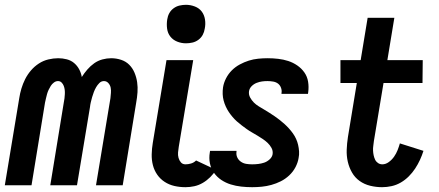

<svg xmlns="http://www.w3.org/2000/svg" viewBox="-24 -770 1826 798"><path d="M-4 0 56 -362Q59 -382 65 -402Q71 -422 80.5 -441Q90 -460 104.5 -477Q119 -494 137.5 -506Q156 -518 177 -523Q198 -528 218 -528Q236 -528 253.5 -523.5Q271 -519 284 -508Q297 -497 305 -482Q313 -467 316 -450Q326 -466 339 -481Q352 -496 367.5 -507Q383 -518 401.5 -523Q420 -528 438 -528Q459 -528 479 -521.5Q499 -515 513 -501Q527 -487 535 -468Q543 -449 546 -428.5Q549 -408 547.5 -386.5Q546 -365 542 -343L486 0H375L435 -362Q436 -373 437 -384Q438 -395 436 -405.5Q434 -416 426.5 -424.5Q419 -433 408 -433Q397 -433 389 -425Q381 -417 375.5 -407.5Q370 -398 366 -387.5Q362 -377 359 -366.5Q356 -356 353.5 -345.5Q351 -335 350 -325L296 0H185L241 -343Q243 -352 244 -361Q245 -370 245.5 -379Q246 -388 245 -396.5Q244 -405 241 -413Q238 -421 232 -427Q226 -433 217 -433Q208 -433 200 -427Q192 -421 187 -413Q182 -405 178 -396.5Q174 -388 171.5 -379Q169 -370 167 -361Q165 -352 163 -343L107 0Z M747 8Q723 8 701 3Q679 -2 660.5 -14Q642 -26 629.5 -44Q617 -62 611.5 -83.5Q606 -105 606.5 -128.5Q607 -152 611 -176L668 -520H779L719 -160Q717 -148 716 -136.5Q715 -125 718 -114Q721 -103 728 -95Q735 -87 747 -87Q758 -87 770 -90.5Q782 -94 791 -103L874 -64Q864 -48 850 -34Q836 -20 819 -10Q802 0 783.5 4Q765 8 747 8ZM749 -590Q730 -590 712.5 -597Q695 -604 684 -618Q673 -632 670.5 -651Q668 -670 671 -689Q673 -703 679.5 -715Q686 -727 697.5 -735.5Q709 -744 722.5 -747Q736 -750 749 -750Q768 -750 786 -743Q804 -736 814.5 -722Q825 -708 828 -689Q831 -670 827 -651Q825 -637 818.5 -625Q812 -613 800.5 -604.5Q789 -596 775.5 -593Q762 -590 749 -590Z M1024 8Q1001 8 978.5 5.5Q956 3 935 -3.5Q914 -10 896 -22Q878 -34 865.5 -51.5Q853 -69 848.5 -91Q844 -113 848 -136L849 -143H959V-140Q957 -127 962 -116Q967 -105 977 -98Q987 -91 999 -89Q1011 -87 1024 -87Q1037 -87 1049.5 -88.5Q1062 -90 1074 -94Q1086 -98 1096.5 -107.5Q1107 -117 1109 -129Q1111 -143 1104.5 -155Q1098 -167 1088.5 -176Q1079 -185 1068.5 -192Q1058 -199 1046.5 -206Q1035 -213 1023.5 -219.5Q1012 -226 1001.5 -233.5Q991 -241 980.5 -249Q970 -257 960.5 -265.5Q951 -274 942.5 -284Q934 -294 927 -304.5Q920 -315 914.5 -327Q909 -339 905.5 -352Q902 -365 901.5 -379Q901 -393 903 -407Q906 -426 915.5 -444.5Q925 -463 939.5 -477.5Q954 -492 972.5 -502Q991 -512 1010 -518Q1029 -524 1049 -526Q1069 -528 1088 -528Q1110 -528 1132 -525.5Q1154 -523 1174 -516.5Q1194 -510 1211.5 -498Q1229 -486 1241 -469Q1253 -452 1256.5 -430.5Q1260 -409 1257 -387L1256 -380H1146V-383Q1148 -394 1144 -405Q1140 -416 1131.5 -422.5Q1123 -429 1111 -431Q1099 -433 1088 -433Q1076 -433 1065 -431.5Q1054 -430 1042.5 -425.5Q1031 -421 1022 -412Q1013 -403 1011 -391Q1009 -377 1015.5 -365Q1022 -353 1031 -344Q1040 -335 1051.5 -328Q1063 -321 1074 -314.5Q1085 -308 1096 -301Q1107 -294 1118 -286.5Q1129 -279 1139 -271Q1149 -263 1158.5 -254.5Q1168 -246 1177 -236Q1186 -226 1193.5 -215.5Q1201 -205 1206.5 -193Q1212 -181 1215 -168Q1218 -155 1219 -141Q1220 -127 1217 -113Q1214 -94 1204 -75Q1194 -56 1178 -41Q1162 -26 1143 -16.5Q1124 -7 1104 -1.5Q1084 4 1064 6Q1044 8 1024 8Z M1564 8Q1539 8 1514.5 2Q1490 -4 1470.5 -18Q1451 -32 1439 -53Q1427 -74 1421.5 -98Q1416 -122 1417 -148Q1418 -174 1422 -200L1459 -425H1391V-520H1475L1504 -696H1615L1586 -520H1733L1732 -425H1570L1530 -184Q1529 -174 1527.5 -164Q1526 -154 1526.5 -144Q1527 -134 1529 -124.5Q1531 -115 1535 -106.5Q1539 -98 1547 -92.5Q1555 -87 1565 -87Q1579 -87 1592 -96.5Q1605 -106 1614 -119Q1623 -132 1628.5 -146Q1634 -160 1638 -174L1736 -143Q1730 -124 1721.5 -105.5Q1713 -87 1701.5 -69.5Q1690 -52 1675 -37Q1660 -22 1642 -11.5Q1624 -1 1604 3.5Q1584 8 1564 8Z"/></svg>

Font: Iosevka QP
Style: Bold Italic
Weight: 700
Italic angle: -9°
Designer: Belleve Invis
Foundry: Belleve Invis
Version: Version 20.0.0; ttfautohint (v1.8.4)